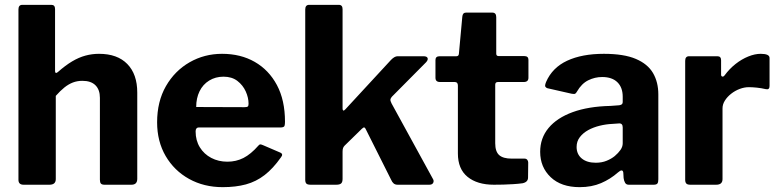

<svg xmlns="http://www.w3.org/2000/svg" viewBox="-20 -762 3217 792"><path d="M77.2 0Q56.1 0 56.1 -20.4V-723Q56.1 -742 71.9 -742H192Q207.1 -742 207.1 -724.7V-468.6Q207.1 -462.8 210.2 -461.5Q213.2 -460.1 218.7 -464.8Q250.2 -492.6 277.7 -508.9Q305.3 -525.3 332.4 -532.6Q359.6 -540 388.4 -540Q464.2 -540 505.2 -497.9Q546.2 -455.9 546.2 -380.2V-24.3Q546.2 0 522.2 0H411.1Q400.7 0 396.4 -4.6Q392.1 -9.3 392.1 -20.4V-358.5Q392.1 -391.8 373.8 -410.2Q355.5 -428.6 319.7 -428.6Q299 -428.6 280.7 -421.7Q262.5 -414.7 245.6 -401.1Q228.7 -387.6 210.1 -366.5V-23.3Q210.1 0 184 0H77.2Z M786.9 -220Q786.9 -182.6 804.3 -154.4Q821.7 -126.2 851.5 -110.6Q881.3 -95 918.1 -95Q953.9 -95 984.3 -110.4Q1014.8 -125.9 1046.1 -161.6Q1049.8 -165.9 1053 -166.4Q1056.2 -166.9 1064.2 -163.5L1135.6 -132.8Q1150.2 -126.7 1138.8 -112.8Q1106.5 -66.9 1071.6 -39.9Q1036.7 -12.9 994.5 -1.4Q952.3 10 898.9 10Q821.1 10 759.9 -24Q698.6 -58 663.3 -118.4Q628.1 -178.9 628.1 -257.4Q628.1 -343.3 664.5 -406.7Q701 -470.1 762.1 -505.1Q823.1 -540 896 -540Q972.7 -540 1030.8 -506.7Q1089 -473.4 1122.3 -411.1Q1155.6 -348.7 1155.6 -259.7Q1155.6 -248.8 1153.6 -242.8Q1151.5 -236.9 1139.1 -236.2H799.3Q793.5 -236.2 790.2 -232Q786.9 -227.9 786.9 -220ZM988.3 -319.9Q998.6 -319.9 1002 -322.6Q1005.3 -325.2 1005.3 -333.9Q1005.3 -359 993.7 -384.8Q982.1 -410.5 959.4 -428.1Q936.6 -445.7 902.1 -445.7Q868.9 -445.7 842.9 -429.7Q817 -413.8 803.1 -385.4Q789.3 -357.1 789.3 -320.6Z M1766.1 -23.4Q1770.8 -16 1767 -8Q1763.1 0 1751.1 0H1620.4Q1609.9 0 1603.7 -5.4Q1597.5 -10.8 1593.4 -20.5L1489.8 -227Q1486.6 -234.7 1483 -236.1Q1479.4 -237.4 1472.5 -230.6L1401.5 -161.2Q1397.5 -157.2 1395.3 -151.7Q1393.1 -146.3 1393.1 -136.3V-24.1Q1393.1 -10.7 1387.2 -5.4Q1381.3 0 1366.8 0H1261.5Q1248.1 0 1243.6 -4.9Q1239.1 -9.7 1239.1 -20.7V-722.7Q1239.1 -742 1255.2 -742H1377.7Q1393.1 -742 1393.1 -724.2V-313.8Q1393.1 -308.4 1395.8 -306.3Q1398.5 -304.2 1404.5 -310.9L1593 -515Q1607.7 -530 1620 -530H1726.8Q1741.2 -530 1743.9 -522.4Q1746.5 -514.9 1737.4 -505L1596.9 -363.4Q1591.3 -357.1 1590.5 -351.8Q1589.6 -346.4 1595.2 -335.3L1766.1 -23.4Z M2034 -423.7Q2022.8 -423.7 2022.8 -412.5V-171Q2022.8 -136.7 2039.1 -122.2Q2055.5 -107.7 2090.5 -107.7H2143.8Q2150.7 -107.7 2154.8 -103Q2158.9 -98.3 2158.9 -91.4L2158.2 -29.5Q2158.2 -11 2135.8 -6.1Q2118.4 -3.7 2097.7 -2.4Q2076.9 -1 2056.3 -0.5Q2035.6 0 2017.2 0Q1948.7 0 1908.7 -32.5Q1868.8 -65 1868.8 -129V-408.9Q1868.8 -423.7 1856.1 -423.7H1795.1Q1776.3 -423.7 1776.3 -441.1V-514.7Q1776.3 -530 1793.7 -530H1862.8Q1872.3 -530 1873 -540.6L1887 -692.9Q1888.4 -710 1902.1 -710H2010.9Q2027 -710 2027 -691.2V-540.6Q2027 -530.7 2036.9 -530.7H2142.4Q2159.8 -530.7 2159.8 -515.4V-441.1Q2159.8 -423.7 2140.3 -423.7Z M2529 -50.6Q2498 -23.2 2459.3 -6.6Q2420.7 10 2371.1 10Q2294.9 10 2251.6 -31.1Q2208.2 -72.3 2208.2 -135.7Q2208.2 -192.4 2242.8 -234.1Q2277.5 -275.8 2342.4 -299.5Q2407.4 -323.1 2498 -325.1L2533.1 -327.7Q2538.3 -328 2543.5 -330.8Q2548.7 -333.6 2548.7 -342V-363Q2548.7 -401.3 2526.7 -422.8Q2504.8 -444.3 2463.8 -444.3Q2433.9 -444.3 2406.5 -430.8Q2379 -417.2 2360 -384.3Q2356.3 -377.5 2352.5 -375.4Q2348.7 -373.4 2337.9 -375.4L2237.6 -398.2Q2232 -400.2 2229.4 -404.7Q2226.8 -409.2 2232.6 -423.9Q2258.2 -483 2319.4 -511.5Q2380.6 -540 2470.8 -540Q2553.5 -540 2602.6 -519.1Q2651.7 -498.3 2673.7 -460.7Q2695.6 -423.1 2695.6 -372.7V-22.1Q2695.6 -9.7 2691.7 -4.9Q2687.7 0 2676.3 0H2573.5Q2563.1 0 2558.5 -8.1Q2553.8 -16.1 2552.4 -27.5L2551.1 -50Q2548.4 -67.7 2529 -50.6ZM2548.7 -236.1Q2548.7 -253.5 2534 -252.9L2505.6 -250.9Q2480.1 -249.8 2453.9 -243.4Q2427.8 -237 2406.5 -225.4Q2385.2 -213.7 2371.9 -196.4Q2358.5 -179.1 2358.5 -155.8Q2358.5 -125.9 2379.7 -108.3Q2400.9 -90.7 2437.7 -90.7Q2462.5 -90.7 2482.4 -98.9Q2502.2 -107 2515.9 -118.3Q2530.4 -130.6 2539.6 -143.7Q2548.7 -156.8 2548.7 -171V-236.1Z M2827.5 0Q2815.6 0 2811 -5Q2806.4 -10 2806.4 -20.4V-511Q2806.4 -530 2822.2 -530H2939.4Q2954.5 -530 2954.5 -513.4V-454Q2954.5 -447.6 2959.4 -446.2Q2964.2 -444.9 2968.9 -451Q2989 -478.3 3014.3 -498.2Q3039.5 -518 3066.7 -529Q3093.8 -540 3118 -540Q3154.4 -540 3154.4 -522.9V-407.1Q3154.4 -390.7 3138.7 -394.3Q3121.2 -398.5 3101.8 -400.5Q3082.5 -402.4 3068.8 -402.4Q3050.5 -402.4 3031.3 -395.2Q3012 -387.9 2995.9 -375.2Q2979.8 -362.5 2970.1 -347Q2960.4 -331.6 2960.4 -315.1V-23.3Q2960.4 0 2934.3 0H2827.5Z"/></svg>

Font: Libre Franklin Thin
Style: Regular
Weight: 100
Designer: Pablo Impallari, Rodrigo Fuenzalida, Nhung Nguyen
Foundry: Impallari Type
Version: Version 3.000